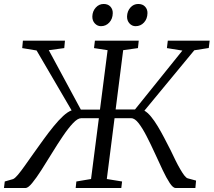

<svg xmlns="http://www.w3.org/2000/svg" viewBox="-54 -948 1077 968"><path d="M-34 0 -30 -33 11.5 -45Q21 -48.5 36.2 -66.5Q51.5 -84.5 71.5 -113Q91.5 -141.5 115 -174.5Q139.5 -209 165 -244.2Q190.5 -279.5 215.8 -310.5Q241 -341.5 264.2 -363Q287.5 -384.5 307 -391.5L130.5 -693.5L58 -705.5L61.5 -743H273.5L270 -705.5L192 -695L353.5 -395.5H450L488.5 -695L420 -705.5L424.5 -743H645.5L641.5 -705.5L567 -695L529 -396H626.5L865.5 -693L787.5 -705.5L792 -743H1003L998.5 -706L925.5 -694.5L674 -390Q690 -381 707 -360.5Q724 -340 740.8 -312.2Q757.5 -284.5 774 -253Q790.5 -221.5 806.5 -190Q819 -163.5 831.2 -138.8Q843.5 -114 854.8 -94.8Q866 -75.5 875.2 -63.5Q884.5 -51.5 892 -49L934.5 -37.5L931 0H831.5Q818.5 0 801.8 -25.2Q785 -50.5 766 -90.8Q747 -131 726.5 -176Q706 -221 685.2 -261.2Q664.5 -301.5 645 -326.8Q625.5 -352 607.5 -352H523.5L484.5 -45.5L561.5 -33L557.5 0H327.5L331 -33L405 -45.5L444.5 -352H355Q337.5 -352 313.8 -326.8Q290 -301.5 262.8 -261.2Q235.5 -221 208 -176Q180.5 -131 154.8 -90.8Q129 -50.5 108.2 -25.2Q87.5 0 74.5 0ZM455 -816Q437 -816 424 -830Q411 -844 411.5 -865.5Q412.5 -892 429 -910Q445.5 -928 468.5 -928Q490.5 -928 502.8 -914.5Q515 -901 514.5 -881.5Q514 -853 497 -834.5Q480 -816 455 -816ZM629.5 -816Q611.5 -816 598.8 -830Q586 -844 586.5 -865.5Q587.5 -892 603.5 -910Q619.5 -928 643 -928Q665 -928 677.5 -914.5Q690 -901 689.5 -881.5Q689 -853 672 -834.5Q655 -816 629.5 -816Z"/></svg>

Font: Merriweather 36pt Light
Style: Italic
Weight: 300
Italic angle: -7.8°
Version: Version 2.101